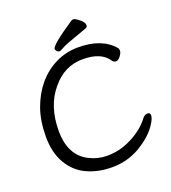

<svg xmlns="http://www.w3.org/2000/svg" viewBox="-160 -1004 1023 1147"><g transform="rotate(-20 351.5 -431.0)"><path d="M489.7 -810.1Q440.9 -792 392.8 -775.4Q344.7 -758.8 324.2 -746.8Q303.7 -734.9 295.9 -734.9Q288.1 -734.9 281 -741.9Q273.9 -749 273.9 -757.8Q273.9 -782.2 426.8 -883.8Q431.2 -886.2 439.5 -886.2Q447.8 -886.2 462.9 -875Q501 -849.1 501 -826.2Q501 -814.9 489.7 -810.1ZM665 -147Q630.9 -86.9 559.1 -39.1Q468.8 23.9 356.9 23.9Q269 23.9 198 -8.5Q127 -41 85.9 -111.1Q44.9 -181.2 44.9 -281.5Q44.9 -381.8 72.5 -459.5Q100.1 -537.1 148.9 -595.5Q197.8 -653.8 264.4 -686.5Q331.1 -719.2 407.7 -719.2Q560.1 -719.2 632.8 -631.8Q636.7 -626 636.7 -613.5Q636.7 -601.1 622.3 -582Q607.9 -563 593.5 -563Q579.1 -563 570.8 -575.2Q526.9 -643.1 409.4 -643.1Q292 -643.1 212.9 -545.9Q128.9 -446.8 128.9 -289.3Q128.9 -131.8 240.7 -77.1Q293 -50.8 350.3 -50.8Q407.7 -50.8 457.8 -67.9Q507.8 -85 554.4 -116.5Q601.1 -147.9 630.9 -189Q645 -206.1 662.4 -206.1Q679.7 -206.1 679.7 -189Q679.7 -171.9 665 -147Z"/></g></svg>

Font: LXGW WenKai GB Screen
Style: Regular
Weight: 400
Designer: LXGW / Fontworks Inc.
Foundry: LXGW / Fontworks Inc.
Version: Version 1.321;February 19, 2024;FontCreator 14.0.0.2901 64-b